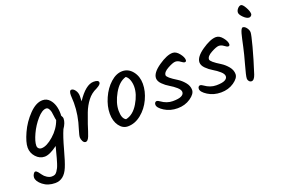

<svg xmlns="http://www.w3.org/2000/svg" viewBox="-132 -1116 2630 1769"><g transform="rotate(-20 1183.0 -231.0)"><path d="M427 -285Q427 -245 392 -194Q365 -133 334 -18.5Q303 96 282 145Q240 247 153 247Q82 247 33.5 208.5Q-15 170 -15 132Q-15 116 -5.5 100Q4 84 14.5 84Q25 84 38 99Q51 114 62.5 131.5Q74 149 97.5 164Q121 179 143 179Q165 179 176 172.5Q187 166 197 151.5Q207 137 214 122.5Q221 108 229.5 81.5Q238 55 243 36Q248 17 257 -17.5Q266 -52 272 -73Q194 -15 145 -15Q96 -15 60 -54.5Q24 -94 24 -146.5Q24 -199 63.5 -286Q103 -373 170 -442Q237 -511 301 -511Q342 -511 370 -480Q416 -429 416 -335Q416 -323 415 -318Q427 -301 427 -285ZM105 -136Q105 -119 116 -108.5Q127 -98 144 -98Q194 -98 262 -157.5Q330 -217 358 -296Q354 -309 351 -336Q348 -363 345 -379Q342 -395 332 -411.5Q322 -428 306 -428Q267 -428 218 -372Q169 -316 137 -247Q105 -178 105 -136Z M566 -389 563 -464Q563 -511 585 -511Q604 -511 621.5 -486.5Q639 -462 639 -428.5Q639 -395 637 -378Q724 -510 802 -510Q851 -510 851 -486Q851 -474 840 -464Q829 -454 805 -441Q752 -418 715.5 -370.5Q679 -323 656 -263Q633 -203 619.5 -162Q606 -121 599 -98Q592 -75 583 -53Q567 -13 546 -13Q529 -13 518.5 -32.5Q508 -52 508 -70.5Q508 -89 525 -144Q566 -270 566 -389Z M1139 -341Q1139 -375 1128 -405.5Q1117 -436 1096 -450Q1027 -431 977.5 -343.5Q928 -256 928 -179Q928 -102 966 -83Q1038 -97 1088.5 -181.5Q1139 -266 1139 -341ZM961 -15Q910 -15 876 -62Q842 -109 842 -181.5Q842 -254 876.5 -332Q911 -410 967.5 -460.5Q1024 -511 1083.5 -511Q1143 -511 1183 -460.5Q1223 -410 1223 -337.5Q1223 -265 1188 -189.5Q1153 -114 1091.5 -64.5Q1030 -15 961 -15Z M1576 -511Q1610 -511 1640 -473.5Q1670 -436 1670 -408Q1670 -391 1654 -391Q1643 -391 1620 -408.5Q1597 -426 1573 -426Q1549 -426 1497.5 -398Q1446 -370 1446 -339Q1446 -316 1538 -260Q1573 -238 1601.5 -203.5Q1630 -169 1630 -129.5Q1630 -90 1575.5 -52.5Q1521 -15 1448.5 -15Q1376 -15 1320.5 -50Q1265 -85 1265 -116Q1265 -129 1271.5 -136.5Q1278 -144 1288 -144Q1298 -144 1316 -131Q1370 -92 1428.5 -92Q1487 -92 1513 -105.5Q1539 -119 1539 -141.5Q1539 -164 1510 -189.5Q1481 -215 1446.5 -235Q1412 -255 1383 -284Q1354 -313 1354 -343Q1354 -396 1437.5 -453.5Q1521 -511 1576 -511Z M2002 -511Q2036 -511 2066 -473.5Q2096 -436 2096 -408Q2096 -391 2080 -391Q2069 -391 2046 -408.5Q2023 -426 1999 -426Q1975 -426 1923.5 -398Q1872 -370 1872 -339Q1872 -316 1964 -260Q1999 -238 2027.5 -203.5Q2056 -169 2056 -129.5Q2056 -90 2001.5 -52.5Q1947 -15 1874.5 -15Q1802 -15 1746.5 -50Q1691 -85 1691 -116Q1691 -129 1697.5 -136.5Q1704 -144 1714 -144Q1724 -144 1742 -131Q1796 -92 1854.5 -92Q1913 -92 1939 -105.5Q1965 -119 1965 -141.5Q1965 -164 1936 -189.5Q1907 -215 1872.5 -235Q1838 -255 1809 -284Q1780 -313 1780 -343Q1780 -396 1863.5 -453.5Q1947 -511 2002 -511Z M2381 -601Q2381 -591 2372 -583Q2363 -575 2353 -575Q2329 -575 2299.5 -604Q2270 -633 2270 -653Q2270 -673 2286 -691Q2302 -709 2318.5 -709Q2335 -709 2358 -668.5Q2381 -628 2381 -601ZM2265 -511Q2284 -511 2301 -488Q2318 -465 2318 -443Q2318 -421 2289 -311.5Q2260 -202 2216 -66Q2199 -16 2173 -16Q2159 -16 2149 -27.5Q2139 -39 2139 -53.5Q2139 -68 2146.5 -99.5Q2154 -131 2168.5 -183.5Q2183 -236 2191.5 -269Q2200 -302 2209 -343.5Q2218 -385 2223.5 -410.5Q2229 -436 2236 -462Q2250 -511 2265 -511Z"/></g></svg>

Font: Kalam
Style: Regular
Weight: 400
Designer: Lipi Raval (Devanagari and Latin), Jonny Pinhorn (Latin)
Foundry: Indian Type Foundry
Version: Version 2.001;PS 1.0;hotconv 1.0.79;makeotf.lib2.5.61930; tt